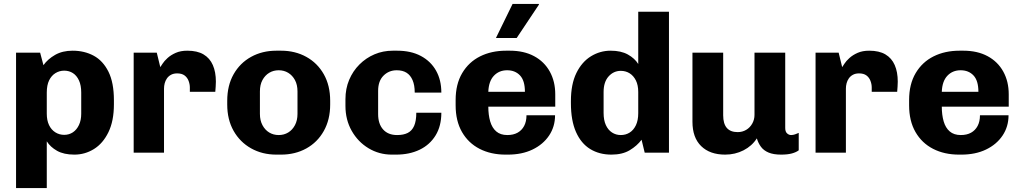

<svg xmlns="http://www.w3.org/2000/svg" viewBox="-20 -780 5215 981"><path d="M62 181V-511H185L202 -447Q224 -478 261.5 -499.5Q299 -521 351 -521Q411 -521 458.5 -495.5Q506 -470 534 -414Q562 -358 562 -268V-247Q562 -162 534 -104.5Q506 -47 460 -18.5Q414 10 360 10Q306 10 271.5 -9.5Q237 -29 219 -58V181ZM308 -91Q333 -91 352.5 -104Q372 -117 383.5 -141.5Q395 -166 395 -199V-307Q395 -344 383.5 -369Q372 -394 352.5 -406.5Q333 -419 308 -419Q284 -419 263.5 -406.5Q243 -394 231 -369.5Q219 -345 219 -307V-199Q219 -165 230.5 -141Q242 -117 262.5 -104Q283 -91 308 -91Z M663 0V-511H781L799 -437Q802 -441 810.5 -454.5Q819 -468 836 -483.5Q853 -499 878 -510Q903 -521 937 -521Q988 -521 1020 -502Q1052 -483 1067.5 -447.5Q1083 -412 1083 -363Q1083 -352 1082 -337.5Q1081 -323 1080 -311H950V-333Q950 -350 943.5 -367Q937 -384 923 -394.5Q909 -405 885 -405Q867 -405 854 -398Q841 -391 833 -379.5Q825 -368 821.5 -354.5Q818 -341 818 -327V0Z M1392 10Q1320 10 1263 -22Q1206 -54 1173.5 -111.5Q1141 -169 1141 -246V-265Q1141 -343 1173.5 -400.5Q1206 -458 1263 -489.5Q1320 -521 1392 -521H1416Q1488 -521 1545 -489.5Q1602 -458 1634.5 -400.5Q1667 -343 1667 -265V-246Q1667 -169 1634.5 -111Q1602 -53 1545 -21.5Q1488 10 1416 10ZM1404 -90Q1431 -90 1452.5 -103Q1474 -116 1487 -140.5Q1500 -165 1500 -198V-313Q1500 -347 1487 -371Q1474 -395 1452.5 -408Q1431 -421 1404 -421Q1377 -421 1355.5 -408Q1334 -395 1321 -371Q1308 -347 1308 -313V-198Q1308 -165 1321 -140.5Q1334 -116 1355.5 -103Q1377 -90 1404 -90Z M1982 10Q1917 10 1863 -22.5Q1809 -55 1777 -111.5Q1745 -168 1745 -239V-273Q1745 -327 1764 -372Q1783 -417 1816.5 -450.5Q1850 -484 1893.5 -502.5Q1937 -521 1987 -521H2009Q2080 -521 2130.5 -494Q2181 -467 2208 -419Q2235 -371 2235 -307H2099Q2099 -345 2088 -370.5Q2077 -396 2057 -408.5Q2037 -421 2007 -421Q1967 -421 1939.5 -393.5Q1912 -366 1912 -316V-197Q1912 -147 1937.5 -118.5Q1963 -90 2009 -90Q2042 -90 2063.5 -101Q2085 -112 2096 -137Q2107 -162 2107 -204H2235Q2235 -136 2205.5 -88Q2176 -40 2124 -15Q2072 10 2004 10Z M2563 10Q2488 10 2430.5 -19.5Q2373 -49 2340.5 -105.5Q2308 -162 2308 -242V-269Q2308 -350 2341.5 -406.5Q2375 -463 2433 -492Q2491 -521 2566 -521H2585Q2657 -521 2709 -493Q2761 -465 2789 -414.5Q2817 -364 2817 -298V-235H2475Q2475 -193 2484.5 -160Q2494 -127 2515.5 -108.5Q2537 -90 2572 -90Q2603 -90 2624.5 -102Q2646 -114 2658 -136.5Q2670 -159 2670 -191H2816Q2816 -133 2785.5 -87.5Q2755 -42 2701 -16Q2647 10 2575 10ZM2475 -311H2662Q2662 -368 2637 -394.5Q2612 -421 2571 -421Q2530 -421 2503.5 -393Q2477 -365 2475 -311ZM2514 -586 2599 -760H2733L2734 -757L2620 -586Z M3104 10Q3042 10 2995.5 -18.5Q2949 -47 2923 -105.5Q2897 -164 2897 -253V-264Q2897 -350 2925 -407Q2953 -464 2999.5 -492.5Q3046 -521 3100 -521Q3153 -521 3188 -501.5Q3223 -482 3241 -453V-720H3398V0H3274L3258 -66Q3235 -35 3197.5 -12.5Q3160 10 3104 10ZM3152 -90Q3177 -90 3197 -102.5Q3217 -115 3229 -140Q3241 -165 3241 -202V-310Q3241 -345 3229 -369Q3217 -393 3197 -405.5Q3177 -418 3152 -418Q3115 -418 3089.5 -389.5Q3064 -361 3064 -310V-203Q3064 -166 3075.5 -141Q3087 -116 3107 -103Q3127 -90 3152 -90Z M3685 10Q3607 10 3562.5 -33.5Q3518 -77 3518 -158V-511H3675V-191Q3675 -148 3693.5 -126.5Q3712 -105 3749 -105Q3773 -105 3792.5 -116.5Q3812 -128 3823.5 -148.5Q3835 -169 3835 -193V-511H3992V-126Q3992 -107 4001.5 -98.5Q4011 -90 4022 -90Q4032 -90 4042 -93.5Q4052 -97 4061 -101V-12Q4048 -2 4026 4Q4004 10 3971 10Q3932 10 3907 -0.5Q3882 -11 3868 -30Q3854 -49 3847 -73Q3822 -34 3779 -12Q3736 10 3685 10Z M4147 0V-511H4265L4283 -437Q4286 -441 4294.5 -454.5Q4303 -468 4320 -483.5Q4337 -499 4362 -510Q4387 -521 4421 -521Q4472 -521 4504 -502Q4536 -483 4551.5 -447.5Q4567 -412 4567 -363Q4567 -352 4566 -337.5Q4565 -323 4564 -311H4434V-333Q4434 -350 4427.5 -367Q4421 -384 4407 -394.5Q4393 -405 4369 -405Q4351 -405 4338 -398Q4325 -391 4317 -379.5Q4309 -368 4305.5 -354.5Q4302 -341 4302 -327V0Z M4880 10Q4805 10 4747.5 -19.5Q4690 -49 4657.5 -105.5Q4625 -162 4625 -242V-269Q4625 -350 4658.5 -406.5Q4692 -463 4750 -492Q4808 -521 4883 -521H4902Q4974 -521 5026 -493Q5078 -465 5106 -414.5Q5134 -364 5134 -298V-235H4792Q4792 -193 4801.5 -160Q4811 -127 4832.5 -108.5Q4854 -90 4889 -90Q4920 -90 4941.5 -102Q4963 -114 4975 -136.5Q4987 -159 4987 -191H5133Q5133 -133 5102.5 -87.5Q5072 -42 5018 -16Q4964 10 4892 10ZM4792 -311H4979Q4979 -368 4954 -394.5Q4929 -421 4888 -421Q4847 -421 4820.5 -393Q4794 -365 4792 -311Z"/></svg>

Font: Chivo Medium
Style: Bold
Weight: 700
Version: Version 2.002